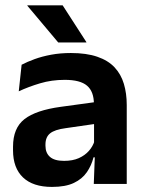

<svg xmlns="http://www.w3.org/2000/svg" viewBox="-20 -706 556 737"><path d="M340 0 344.5 -120 341 -131V-284.5L340.5 -306.5Q340.5 -354.5 314.2 -377Q288 -399.5 228.5 -399.5Q178 -399.5 133.8 -386.2Q89.5 -373 52 -355.5L63 -457.5Q85 -469 113.2 -479.2Q141.5 -489.5 176.5 -496Q211.5 -502.5 252 -502.5Q312 -502.5 353.5 -488.2Q395 -474 419.8 -447.5Q444.5 -421 455.5 -384.2Q466.5 -347.5 466.5 -303V0ZM179.5 11.5Q106.5 11.5 68.2 -25Q30 -61.5 30 -129V-143Q30 -214.5 74 -248.8Q118 -283 213.5 -296L352.5 -315L360 -232.5L232 -214Q190 -208.5 172.2 -194Q154.5 -179.5 154.5 -151.5V-146.5Q154.5 -119 171.8 -103.8Q189 -88.5 226 -88.5Q259 -88.5 282.5 -99Q306 -109.5 321.2 -126.8Q336.5 -144 343 -165.5L361 -102H339Q331 -70.5 313.2 -44.8Q295.5 -19 263.5 -3.8Q231.5 11.5 179.5 11.5ZM220.5 -685.5 311.5 -544.5V-543H203.5L85 -684V-685.5Z"/></svg>

Font: Anek Odia SemiBold
Style: Regular
Weight: 600
Version: Version 1.003